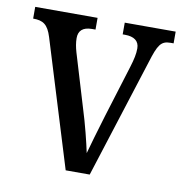

<svg xmlns="http://www.w3.org/2000/svg" viewBox="-66 -598 631 661"><g transform="rotate(10 249.5 -268.0)"><path d="M70 -442 206 0H290L423 -417C442 -479 452 -495 485 -495H496V-536H318V-495H326C358 -495 376 -482 376 -456C376 -437 372 -418 363 -389L307 -208C290 -152 274 -97 267 -71C260 -105 244 -170 228 -220L172 -406C167 -423 164 -439 164 -455C164 -480 178 -495 211 -495H223V-536H5V-495C40 -495 57 -484 70 -442Z"/></g></svg>

Font: Noto Serif Lao Condensed
Style: Regular
Weight: 400
Width: 3
Designer: Monotype Design Team
Foundry: Monotype Imaging Inc.
Version: Version 2.003